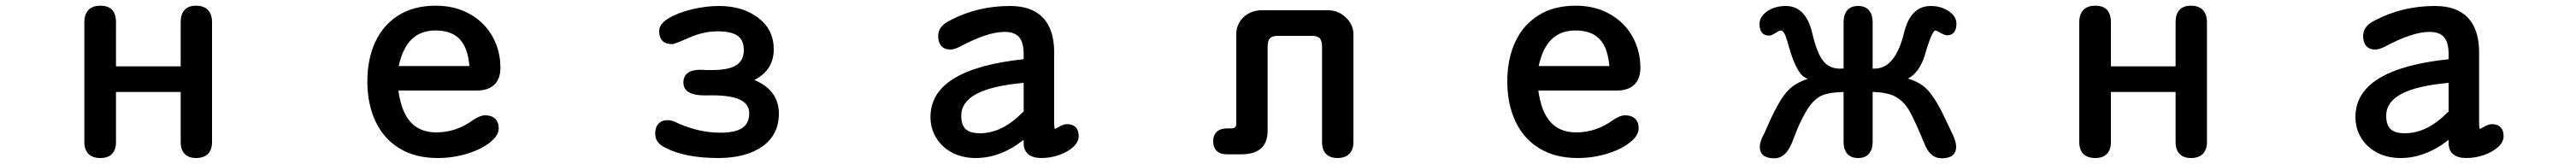

<svg xmlns="http://www.w3.org/2000/svg" viewBox="-20 -527 9040 576"><path d="M614 -294V-449Q614 -477 627.5 -492Q641 -507 668 -507Q695 -507 709.5 -492Q724 -477 724 -449V-28Q724 -1 709.5 13.5Q695 28 668 28Q642 28 628 13.5Q614 -1 614 -28V-204H387V-28Q387 -1 373 13.5Q359 28 332 28Q305 28 290.5 13.5Q276 -1 276 -28V-449Q276 -477 290.5 -492Q305 -507 332 -507Q387 -507 387 -449V-294Z M1511 -62Q1581 -62 1641 -106Q1665 -122 1682 -122Q1705 -122 1717.5 -110Q1730 -98 1730 -76Q1730 -51 1699 -26.5Q1668 -2 1618.5 13Q1569 28 1516 28Q1437 28 1381.5 -6Q1326 -40 1297.5 -101Q1269 -162 1269 -241Q1269 -319 1296.5 -379Q1324 -439 1378 -473Q1432 -507 1509 -507Q1577 -507 1629 -477.5Q1681 -448 1708.5 -398Q1736 -348 1736 -289Q1736 -250 1714.5 -229.5Q1693 -209 1653 -209H1378Q1388 -134 1421 -98Q1454 -62 1511 -62ZM1627 -295Q1622 -359 1593 -389.5Q1564 -420 1508 -420Q1457 -420 1425 -389.5Q1393 -359 1379 -295Z M2323 -105Q2339 -105 2359 -94Q2434 -61 2508 -61Q2560 -61 2584.5 -77.5Q2609 -94 2609 -129Q2609 -163 2573 -178.5Q2537 -194 2460 -192Q2378 -190 2378 -237Q2378 -259 2393 -270.5Q2408 -282 2437 -282L2460 -281H2479Q2537 -281 2563.5 -298Q2590 -315 2590 -351Q2590 -386 2568 -401.5Q2546 -417 2497 -417Q2451 -417 2401 -396Q2347 -372 2339 -372Q2293 -372 2293 -418Q2293 -443 2326.5 -463Q2360 -483 2409 -494.5Q2458 -506 2503 -506Q2586 -506 2640.5 -464.5Q2695 -423 2695 -354Q2695 -281 2627 -246Q2713 -210 2713 -128Q2713 -54 2655.5 -13Q2598 28 2500 28Q2383 28 2313 -9Q2279 -26 2279 -57Q2279 -80 2290.5 -92.5Q2302 -105 2323 -105Z M3404 28Q3357 28 3321 9Q3285 -10 3265 -43Q3245 -76 3245 -116Q3245 -201 3327.5 -251.5Q3410 -302 3572 -319V-337Q3572 -378 3556 -396.5Q3540 -415 3505 -415Q3445 -415 3348 -363Q3328 -353 3315 -353Q3294 -353 3283 -365.5Q3272 -378 3272 -401Q3272 -436 3315 -456Q3410 -506 3524 -506Q3600 -506 3639 -465.5Q3678 -425 3679 -347V-97Q3679 -79 3681 -74L3695 -81Q3712 -91 3724 -91Q3744 -91 3754.5 -80Q3765 -69 3765 -49Q3765 -29 3746.5 -11.5Q3728 6 3697.5 17Q3667 28 3634 28Q3604 28 3588 14.5Q3572 1 3572 -24V-36Q3491 28 3404 28ZM3419 -59Q3496 -59 3568 -132Q3570 -134 3571 -134Q3572 -134 3572 -133V-236Q3461 -226 3407 -197.5Q3353 -169 3353 -121Q3353 -88 3368.5 -73.5Q3384 -59 3419 -59Z M4587 -401H4460Q4443 -400 4436 -392.5Q4429 -385 4428 -366V-68Q4428 15 4335 15H4286Q4262 15 4249.5 3Q4237 -9 4237 -31Q4237 -52 4249.5 -64Q4262 -76 4285 -76H4302Q4311 -77 4314.5 -80.5Q4318 -84 4318 -93V-407Q4318 -444 4347 -470Q4373 -491 4408 -491H4640Q4676 -491 4702.5 -465.5Q4729 -440 4729 -407V-27Q4729 -1 4714.5 13.5Q4700 28 4673 28Q4647 28 4633 13.5Q4619 -1 4619 -27V-366Q4618 -385 4611 -392.5Q4604 -400 4587 -401Z M5511 -62Q5581 -62 5641 -106Q5665 -122 5682 -122Q5705 -122 5717.5 -110Q5730 -98 5730 -76Q5730 -51 5699 -26.5Q5668 -2 5618.5 13Q5569 28 5516 28Q5437 28 5381.5 -6Q5326 -40 5297.5 -101Q5269 -162 5269 -241Q5269 -319 5296.5 -379Q5324 -439 5378 -473Q5432 -507 5509 -507Q5577 -507 5629 -477.5Q5681 -448 5708.5 -398Q5736 -348 5736 -289Q5736 -250 5714.5 -229.5Q5693 -209 5653 -209H5378Q5388 -134 5421 -98Q5454 -62 5511 -62ZM5627 -295Q5622 -359 5593 -389.5Q5564 -420 5508 -420Q5457 -420 5425 -389.5Q5393 -359 5379 -295Z M6500 -506Q6525 -506 6538 -491Q6551 -476 6551 -448V-287H6546Q6550 -286 6558 -286Q6631 -286 6662 -415Q6685 -506 6755 -506Q6799 -506 6829 -479Q6845 -464 6845 -443Q6845 -424 6836.5 -413.5Q6828 -403 6812 -403Q6803 -403 6781 -416Q6773 -420 6771 -420Q6759 -420 6732 -327Q6713 -271 6675 -251Q6718 -238 6742 -213Q6766 -188 6792 -138L6828 -63Q6844 -31 6844 -12Q6844 29 6793 29Q6752 29 6732 -24Q6700 -102 6680.5 -136.5Q6661 -171 6632 -187Q6603 -203 6551 -204V-29Q6551 -2 6538 13Q6525 28 6500 28Q6475 28 6462 13Q6449 -2 6449 -29V-204Q6413 -203 6390.5 -197.5Q6368 -192 6354 -180Q6315 -151 6273 -39Q6250 29 6206 29Q6155 29 6155 -12Q6155 -31 6172 -61L6191 -104Q6221 -170 6247.5 -202Q6274 -234 6323 -250Q6306 -258 6300 -266Q6274 -297 6252 -381Q6241 -420 6229 -420Q6223 -420 6210 -411Q6195 -402 6188 -402Q6154 -402 6154 -443Q6154 -465 6175 -483Q6204 -506 6246 -506Q6315 -506 6338 -415Q6355 -341 6377 -313.5Q6399 -286 6435 -286Q6447 -286 6453 -287H6449V-448Q6449 -476 6462 -491Q6475 -506 6500 -506Z M7614 -294V-449Q7614 -477 7627.5 -492Q7641 -507 7668 -507Q7695 -507 7709.5 -492Q7724 -477 7724 -449V-28Q7724 -1 7709.5 13.5Q7695 28 7668 28Q7642 28 7628 13.5Q7614 -1 7614 -28V-204H7387V-28Q7387 -1 7373 13.5Q7359 28 7332 28Q7305 28 7290.5 13.5Q7276 -1 7276 -28V-449Q7276 -477 7290.5 -492Q7305 -507 7332 -507Q7387 -507 7387 -449V-294Z M8404 28Q8357 28 8321 9Q8285 -10 8265 -43Q8245 -76 8245 -116Q8245 -201 8327.5 -251.5Q8410 -302 8572 -319V-337Q8572 -378 8556 -396.5Q8540 -415 8505 -415Q8445 -415 8348 -363Q8328 -353 8315 -353Q8294 -353 8283 -365.5Q8272 -378 8272 -401Q8272 -436 8315 -456Q8410 -506 8524 -506Q8600 -506 8639 -465.5Q8678 -425 8679 -347V-97Q8679 -79 8681 -74L8695 -81Q8712 -91 8724 -91Q8744 -91 8754.5 -80Q8765 -69 8765 -49Q8765 -29 8746.5 -11.5Q8728 6 8697.5 17Q8667 28 8634 28Q8604 28 8588 14.5Q8572 1 8572 -24V-36Q8491 28 8404 28ZM8419 -59Q8496 -59 8568 -132Q8570 -134 8571 -134Q8572 -134 8572 -133V-236Q8461 -226 8407 -197.5Q8353 -169 8353 -121Q8353 -88 8368.5 -73.5Q8384 -59 8419 -59Z"/></svg>

Font: 寒蝉全圆体 Bold
Style: Regular
Weight: 700
Designer: Warren2060
      Designed by Motoya company      

      [Varela Round]
      Joe Prince(Latin component); Avraham Cornf
Foundry: ChillType
Version: Version 3.200